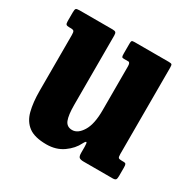

<svg xmlns="http://www.w3.org/2000/svg" viewBox="-127 -639 766 774"><g transform="rotate(30 256.0 -252.5)"><path d="M52.5 -158.5V-418.5Q52.5 -432 49.2 -436Q46 -440 34.5 -440H28Q17 -440 13.5 -443.5Q10 -447 10 -458.5V-498Q10 -512.5 13 -516.2Q16 -520 30 -520H183Q194.5 -520 198 -516.2Q201.5 -512.5 201.5 -502V-179.5Q201.5 -131.5 210.5 -109.2Q219.5 -87 244.5 -87Q271 -87 291.2 -120Q311.5 -153 311.5 -217V-421Q311.5 -440 303 -440H282Q275 -440 273 -443Q271 -446 271 -458.5V-504Q271 -514.5 273.2 -517.2Q275.5 -520 285.5 -520H445Q456.5 -520 459 -517Q461.5 -514 461.5 -502V-100Q461.5 -86 465.2 -83Q469 -80 481 -80H487.5Q497 -80 499.2 -76Q501.5 -72 501.5 -60.5V-21Q501.5 -8.5 498 -4.2Q494.5 0 483 0H348.5Q334 0 328.2 -4.8Q322.5 -9.5 322.5 -26V-53.5Q322.5 -72 319.2 -74Q316 -76 308.5 -62Q293.5 -31 261 -8Q228.5 15 183.5 15Q128.5 15 100.5 -6Q72.5 -27 62.5 -66Q52.5 -105 52.5 -158.5Z"/></g></svg>

Font: Besley* Condensed
Style: Bold
Weight: 700
Width: 3
Designer: Owen Earl
Foundry: indestructible type*
Version: Version 3.000; ttfautohint (v1.8.3)